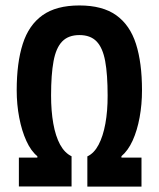

<svg xmlns="http://www.w3.org/2000/svg" viewBox="-20 -695 593 715"><path d="M305.3 0V-112.6Q330.5 -124.3 347.1 -155.9Q363.8 -187.5 372.4 -234.6Q381 -281.6 380.8 -339.4Q380.8 -417.8 371.7 -467.4Q362.5 -517.1 339.7 -540.7Q316.9 -564.4 275.7 -564.4Q234.7 -564.4 211.6 -540.6Q188.5 -516.8 179.4 -467.1Q170.2 -417.5 170.2 -339.4Q170.2 -281.6 178.5 -234.8Q186.8 -188 203.7 -156.7Q220.7 -125.5 246.5 -113.1V-0.5H50.3V-108.2H119.1V-113.3Q95.4 -132.4 78.2 -170.2Q61 -207.9 51.6 -257Q42.2 -306.1 42.2 -359Q42.2 -461.1 64.7 -531.4Q87.1 -601.7 138.3 -638.2Q189.5 -674.7 275.7 -674.7Q361.8 -674.7 412.9 -638.2Q463.9 -601.7 486.4 -531.4Q508.8 -461.1 508.8 -359Q508.8 -306.1 499.9 -257.7Q491 -209.2 474 -171.6Q456.9 -134.1 432.2 -113.3V-108.2H506.9V0Z"/></svg>

Font: Anaheim
Style: Regular
Weight: 400
Designer: Vernon Adams
Foundry: Vernon Adams
Version: Version 2.001